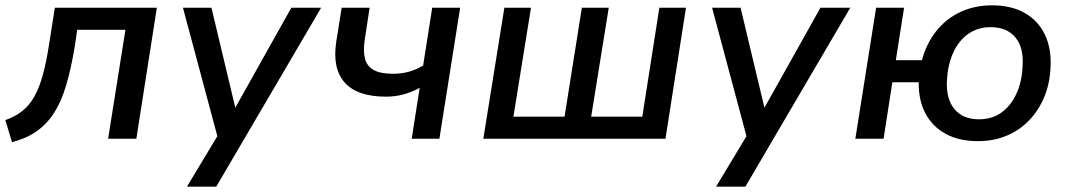

<svg xmlns="http://www.w3.org/2000/svg" viewBox="-23 -521 4019 721"><path d="M22 13 -3 -70Q34 -83 60.5 -104Q87 -125 105.5 -157.5Q124 -190 137.5 -238.5Q151 -287 161 -353L183 -492H566L489 0H383L448 -409H267L258 -348Q244 -263 225.5 -201Q207 -139 180 -97Q153 -55 114.5 -28Q76 -1 22 13Z M679 180 806 -31 800 16 664 -492H771L866 -94H848L1071 -492H1183L789 180Z M1523 0 1553 -191Q1523 -175 1492 -166.5Q1461 -158 1427 -158Q1318 -158 1271 -211.5Q1224 -265 1240 -366L1260 -492H1365L1347 -374Q1340 -330 1347.5 -301Q1355 -272 1380.5 -258Q1406 -244 1452 -244Q1485 -244 1512 -251.5Q1539 -259 1566 -275L1600 -492H1705L1627 0Z M1792 0 1871 -492H1971L1905 -83H2097L2162 -492H2263L2197 -83H2389L2453 -492H2553L2476 0Z M2666 180 2793 -31 2787 16 2651 -492H2758L2853 -94H2835L3058 -492H3170L2776 180Z M3649 9Q3578 9 3528 -18.5Q3478 -46 3452 -95.5Q3426 -145 3427 -212H3328L3295 0H3189L3267 -492H3372L3341 -295H3439Q3456 -358 3493 -404.5Q3530 -451 3583.5 -476Q3637 -501 3702 -501Q3775 -501 3825.5 -472Q3876 -443 3901 -390.5Q3926 -338 3922 -267Q3919 -205 3897.5 -154.5Q3876 -104 3839.5 -67Q3803 -30 3755 -10.5Q3707 9 3649 9ZM3653 -73Q3703 -73 3738.5 -99Q3774 -125 3794.5 -170.5Q3815 -216 3817 -273Q3822 -342 3790 -380.5Q3758 -419 3697 -419Q3648 -419 3612 -393Q3576 -367 3556 -322Q3536 -277 3533 -220Q3529 -150 3561 -111.5Q3593 -73 3653 -73Z"/></svg>

Font: Nunito Sans 10pt SemiBold
Style: Italic
Weight: 600
Italic angle: -9°
Designer: Vernon Adams
Foundry: Vernon Adams
Version: Version 3.101;gftools[0.9.27]